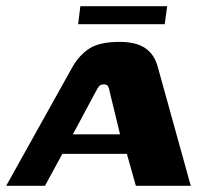

<svg xmlns="http://www.w3.org/2000/svg" viewBox="-47 -599 672 619"><path d="M-27 0 186 -382Q208 -421 241 -442.5Q274 -464 339 -464Q391 -464 421 -444Q451 -424 462 -382L568 0H391L362 -103H154L98 0ZM188 -166H340L306 -306Q305 -314 301.5 -320.5Q298 -327 288 -327Q277 -327 272 -320.5Q267 -314 263 -306ZM205 -521 212 -579H492L484 -521Z"/></svg>

Font: Genos
Style: Bold Italic
Weight: 700
Italic angle: -8°
Version: Version 1.010